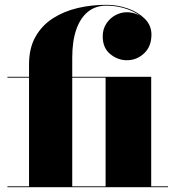

<svg xmlns="http://www.w3.org/2000/svg" viewBox="-20 -780 725 800"><path d="M101 0V-511.5Q101 -579.5 127.8 -626.8Q154.5 -674 200.2 -703.5Q246 -733 303.5 -746.5Q361 -760 423 -760Q468.5 -760 511.8 -745Q555 -730 583 -702.2Q611 -674.5 611 -636Q611 -586.5 580.5 -557.8Q550 -529 508.5 -529Q471 -529 439.5 -554.5Q408 -580 408 -628.5Q408 -658.5 422.8 -681.2Q437.5 -704 460.5 -716.5Q483.5 -729 508.5 -729Q547.5 -729 578.8 -703.2Q610 -677.5 610 -636H607.5Q607.5 -672.5 580.5 -699.5Q553.5 -726.5 511.2 -741.5Q469 -756.5 423 -756.5Q378 -756.5 346.2 -730.8Q314.5 -705 297.8 -656.8Q281 -608.5 281 -540V0ZM11 0V-3.5H680V0ZM420 0V-456.5H11V-460H610V0Z"/></svg>

Font: Bodoni Moda 48pt Black
Style: Regular
Weight: 900
Designer: Owen Earl
Foundry: indestructible type
Version: Version 2.004